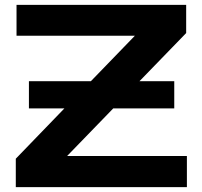

<svg xmlns="http://www.w3.org/2000/svg" viewBox="-20 -770 833 790"><path d="M99 -324H245L45 -117V0H749V-128H256L446 -324H697V-436H554L746 -634V-750H48V-623H535L354 -436H99Z"/></svg>

Font: Bounded Med
Style: Regular
Weight: 500
Designer: Vlad Churkin
Version: Version 3.0